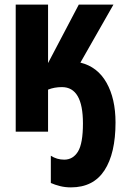

<svg xmlns="http://www.w3.org/2000/svg" viewBox="-20 -570 540 831"><path d="M287 241Q384 241 432 167.5Q480 94 480 -40Q480 -143 441 -212Q402 -281 328 -299L471 -550H321L188 -297V-550H48V0H188V-182Q215 -193 248 -193Q339 -193 339 -36Q339 51 317.5 86Q296 121 258 121Q226 121 200 104V222Q218 230 240 235.5Q262 241 287 241Z"/></svg>

Font: Noto Sans Mono Condensed Extra
Style: Regular
Weight: 800
Width: 3
Designer: Monotype Design Team
Foundry: Monotype Imaging Inc.
Version: Version 1.900